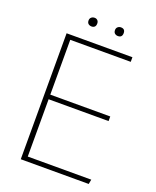

<svg xmlns="http://www.w3.org/2000/svg" viewBox="-153 -927 827 1017"><g transform="rotate(20 260.5 -419.0)"><path d="M461 -684H120V-375H458V-349H120V-26H478L473 0H90V-710H461ZM202 -789Q191 -789 183.5 -795Q176 -801 176 -814Q176 -825 183.5 -831.5Q191 -838 202 -838Q212 -838 218.5 -831.5Q225 -825 225 -814Q225 -801 218.5 -795Q212 -789 202 -789ZM350 -789Q340 -789 332.5 -795Q325 -801 325 -814Q325 -825 332.5 -831.5Q340 -838 350 -838Q374 -838 374 -814Q374 -789 350 -789Z"/></g></svg>

Font: Livvic Thin
Style: Regular
Weight: 250
Designer: Jacques Le Bailly, Baron von Fonthausen
Version: Version 1.001; ttfautohint (v1.8.2)